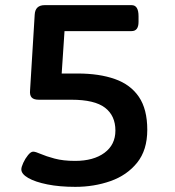

<svg xmlns="http://www.w3.org/2000/svg" viewBox="-20 -720 682 747"><path d="M273 7Q212 7 164.5 -2.5Q117 -12 90 -27.5Q63 -43 63 -61Q63 -70 70.5 -86.5Q78 -103 89 -116.5Q100 -130 109 -130Q118 -130 138.5 -121Q159 -112 192.5 -103Q226 -94 272 -94Q344 -94 386.5 -125.5Q429 -157 429 -212Q429 -270 388.5 -301Q348 -332 258 -332H131Q111 -332 103 -341Q95 -350 97 -369L115 -663Q117 -700 154 -700H492Q519 -700 519 -657V-635Q519 -599 492 -599H231L220 -434H282Q366 -434 427 -412.5Q488 -391 520.5 -343Q553 -295 553 -215Q553 -136 513.5 -87Q474 -38 410 -15.5Q346 7 273 7Z"/></svg>

Font: Asap Expanded SemiBold
Style: Regular
Weight: 600
Width: 7
Designer: Pablo Cosgaya
Foundry: Omnibus-Type
Version: Version 3.001; ttfautohint (v1.8.4.7-5d5b)